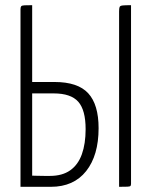

<svg xmlns="http://www.w3.org/2000/svg" viewBox="-20 -720 584 740"><path d="M59 0V-684Q59 -692 61.5 -695.5Q64 -699 74 -699.5Q84 -700 104 -700V-404H190Q280 -404 320 -360.5Q360 -317 360 -226Q360 -121 312 -60.5Q264 0 176 0ZM172 -42Q220 -42 250.5 -63.5Q281 -85 295.5 -125.5Q310 -166 310 -222Q310 -296 281.5 -328Q253 -360 187 -360H104V-43Q109 -43 123 -42.5Q137 -42 152 -42Q167 -42 172 -42ZM439 0V-676Q439 -688 441 -693Q443 -698 453 -699Q463 -700 485 -700V-12Q485 -6 483 -3.5Q481 -1 471.5 -0.5Q462 0 439 0Z"/></svg>

Font: Yanone Kaffeesatz Light
Style: Regular
Weight: 300
Designer: Yanone (Cyrillic: Daniel Pouzeot, Huerta Tipografica, and Cyreal)
Foundry: Yanone
Version: Version 2.003